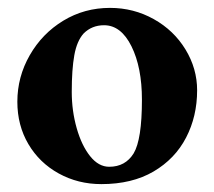

<svg xmlns="http://www.w3.org/2000/svg" viewBox="-20 -453 543 487"><path d="M24 -195Q24 -258 55.5 -313Q87 -368 140.5 -400.5Q194 -433 259 -433Q319 -433 370 -404.5Q421 -376 450.5 -327.5Q480 -279 480 -224Q480 -158 452 -104Q424 -50 369.5 -18Q315 14 237 14Q178 14 129 -13Q80 -40 52 -87.5Q24 -135 24 -195ZM319 -64Q340 -99 340 -200Q340 -282 313.5 -335.5Q287 -389 244 -389Q213 -389 192 -368Q175 -349 168.5 -313Q162 -277 162 -220Q162 -172 174.5 -128Q187 -84 208.5 -57Q230 -30 257 -30Q298 -30 319 -64Z"/></svg>

Font: EB Garamond
Style: Bold
Weight: 700
Designer: Georg Duffner and Octavio Pardo
Foundry: Georg Duffner
Version: Version 1.000; ttfautohint (v1.6)